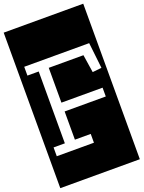

<svg xmlns="http://www.w3.org/2000/svg" viewBox="-213 -1007 981 1311"><g transform="rotate(-20 277.0 -352.0)"><path d="M-12 213V-917H566V213ZM467 -456 533 -463 512 -650H40V-586H122V-64H40V0H310V-64H195V-269H494V-333H195V-586H447Z"/></g></svg>

Font: Zilla Slab Highlight Regular
Style: Regular
Weight: 400
Designer: Typotheque Type Foundry
Foundry: Typotheque type foundry
Version: Version 1.1; 2017; ttfautohint (v1.6)